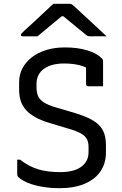

<svg xmlns="http://www.w3.org/2000/svg" viewBox="-20 -966 640 1004"><path d="M319 -718Q387 -718 437 -702.5Q487 -687 511 -662Q516 -658 517.5 -654Q519 -650 519 -645Q519 -625 519 -603Q519 -581 519 -558.5Q519 -536 519 -515Q500 -515 480.5 -515Q461 -515 441 -515Q436 -515 433 -518Q430 -521 430 -526Q430 -539 430 -552.5Q430 -566 430 -580Q430 -594 430 -609Q430 -624 430 -640L458 -596Q434 -615 398 -624.5Q362 -634 315 -634Q282 -634 255.5 -627Q229 -620 210 -606.5Q191 -593 181 -573Q171 -553 171 -528V-508Q171 -482 179.5 -463Q188 -444 210 -430Q232 -416 273 -404L369 -376Q415 -362 447 -346.5Q479 -331 498 -311.5Q517 -292 525.5 -266.5Q534 -241 534 -206V-168Q534 -112 505.5 -70Q477 -28 422.5 -5Q368 18 291 18Q242 18 199.5 10.5Q157 3 125.5 -10Q94 -23 76 -40Q72 -44 71 -47.5Q70 -51 70 -57Q70 -69 70 -81Q70 -93 70 -105.5Q70 -118 70 -131H85Q130 -96 178.5 -81Q227 -66 295 -66Q367 -66 405 -94Q443 -122 443 -170V-197Q443 -222 434.5 -238.5Q426 -255 403.5 -268Q381 -281 339 -293L242 -322Q195 -336 164 -353.5Q133 -371 114.5 -392.5Q96 -414 88 -439.5Q80 -465 80 -497V-535Q80 -576 97.5 -609Q115 -642 146.5 -666.5Q178 -691 222 -704.5Q266 -718 319 -718ZM259 -946Q269 -946 285 -946Q301 -946 317.5 -946Q334 -946 343 -946Q351 -946 356.5 -942.5Q362 -939 377 -925Q385 -918 403 -901Q421 -884 444.5 -862.5Q468 -841 492 -818.5Q516 -796 537 -776Q518 -777 496 -776.5Q474 -776 456 -776Q445 -776 440 -777.5Q435 -779 427 -786Q411 -799 375 -828.5Q339 -858 287 -901L340 -881Q324 -881 308 -881Q292 -881 276 -881L328 -902Q278 -860 241 -830Q204 -800 176 -776H100Q96 -776 93.5 -777Q91 -778 90 -779.5Q89 -781 89 -783Q89 -787 93 -791.5Q97 -796 112 -810Q125 -822 144.5 -839.5Q164 -857 185.5 -877.5Q207 -898 226.5 -916Q246 -934 259 -946Z"/></svg>

Font: RecMonoLinear Nerd Font Mono
Style: Regular
Weight: 400
Monospace: yes
Version: Version 1.085; ttfautohint (v1.8.4.7-5d5b);Nerd Fonts 3.2.1